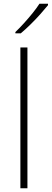

<svg xmlns="http://www.w3.org/2000/svg" viewBox="-20 -1067 279 1036"><path d="M128 -51H90V-811H128ZM239 -1039Q222 -1018 197.5 -990.5Q173 -963 145 -935.5Q117 -908 92 -887H63V-894Q84 -914 109 -941.5Q134 -969 156.5 -997Q179 -1025 193 -1047H239Z"/></svg>

Font: Noto Sans Tamil UI ExtraLight
Style: Regular
Weight: 200
Designer: Jelle Bosma - Monotype Design Team
Foundry: Monotype Imaging Inc.
Version: Version 2.004; ttfautohint (v1.8.4.7-5d5b)